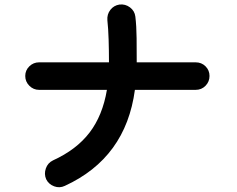

<svg xmlns="http://www.w3.org/2000/svg" viewBox="-20 -787 1040 844"><path d="M265 30Q242 41 218 32Q194 23 183 1Q173 -22 181.5 -46.5Q190 -71 213 -82Q316 -129 373.5 -204Q431 -279 450 -392H152Q127 -392 109 -410Q91 -428 91 -453Q91 -478 109 -495.5Q127 -513 152 -513H459V-517Q459 -564 457.5 -613Q456 -662 452 -698Q450 -724 465 -743.5Q480 -763 505 -767Q531 -770 551.5 -754.5Q572 -739 575 -714Q580 -672 580.5 -619.5Q581 -567 581 -517V-513H840Q866 -513 883.5 -495.5Q901 -478 901 -453Q901 -428 883.5 -410Q866 -392 840 -392H573Q533 -93 265 30Z"/></svg>

Font: Zen Maru Gothic
Style: Bold
Weight: 700
Designer: Yoshimichi Ohira
Foundry: Positype
Version: Version 1.001